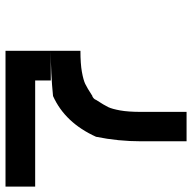

<svg xmlns="http://www.w3.org/2000/svg" viewBox="-20 -687 707 707"><g transform="rotate(-90 333.5 -333.5)"><path d="M319.2 -333.3Q299.2 -302.5 292.5 -288.3Q285.8 -274.2 280.4 -244.6Q275 -215 275 -166.7V0H166.7V-166.7Q166.7 -251.7 183.3 -333.3Q235 -447.5 333.3 -491.7Q415 -500 500 -500H390.8V-557.5H0V-666.7H500V-390.8Q451.7 -390.8 422.1 -385.4Q392.5 -380 378.3 -373.3Q364.2 -366.7 333.3 -346.7V-347.5Q321.7 -341.7 319.2 -333.3Z"/></g></svg>

Font: 0xA000-Mono
Style: Mono-Bold
Weight: 700
Version: Version 0.1